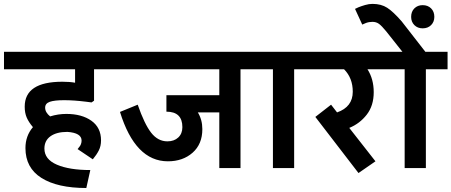

<svg xmlns="http://www.w3.org/2000/svg" viewBox="-50 -842 2262 962"><path d="M176.2 -302.5Q176.2 -278.8 201.2 -258.8Q241.2 -271.2 282.5 -271.2Q360 -271.2 408.1 -236.9Q456.2 -202.5 456.2 -138.8Q456.2 -110 445 -88.1Q433.8 -66.2 415 -43.8L338.8 -95Q340 -97.5 346.2 -104.4Q352.5 -111.2 355.6 -120Q358.8 -128.8 358.8 -137.5Q358.8 -176.2 287.5 -181.2Q233.8 -181.2 203.1 -159.4Q172.5 -137.5 172.5 -97.5Q172.5 -43.8 235 -16.9Q297.5 10 402.5 10L382.5 100Q237.5 100 157.5 49.4Q77.5 -1.2 77.5 -100Q77.5 -161.2 115 -205Q93.8 -230 83.8 -253.1Q73.8 -276.2 73.8 -307.5Q73.8 -432.5 262.5 -432.5Q300 -432.5 326.2 -427.5V-495H-30V-582.5H557.5V-495H421.2V-337.5L408.8 -328.8L380 -332.5Q320 -340 271.2 -340Q222.5 -340 199.4 -331.9Q176.2 -323.8 176.2 -302.5Z M1155 -495V0H1048.8V-278.8H941.2Q963.8 -242.5 963.8 -195Q963.8 -120 915 -76.9Q866.2 -33.8 791.2 -33.8Q627.5 -33.8 551.2 -281.2L640 -317.5Q673.8 -220 707.5 -176.9Q741.2 -133.8 788.8 -133.8Q822.5 -133.8 843.1 -153.1Q863.8 -172.5 863.8 -205Q863.8 -282.5 783.8 -282.5V-365H1048.8V-495H497.5V-582.5H1266.2V-495Z M1423.8 -495V0H1317.5V-495H1206.2V-582.5H1532.5V-495Z M1791.2 -495Q1822.5 -446.2 1822.5 -380Q1822.5 -312.5 1787.5 -267.5Q1752.5 -222.5 1700 -201.2L1831.2 -33.8L1746.2 25L1530 -256.2L1608.8 -317.5L1638.8 -278.8Q1717.5 -306.2 1717.5 -382.5Q1717.5 -451.2 1673.8 -495H1472.5V-582.5H1926.2V-495Z M2083.8 -495V0H1977.5V-495H1866.2V-582.5H1966.2L1885 -685Q1862.5 -712.5 1848.8 -722.5Q1835 -732.5 1816.2 -732.5Q1798.8 -732.5 1783.8 -726.9Q1768.8 -721.2 1765 -718.8L1728.8 -797.5Q1732.5 -800 1746.2 -805.6Q1760 -811.2 1779.4 -816.9Q1798.8 -822.5 1816.2 -822.5Q1860 -822.5 1890 -803.1Q1920 -783.8 1962.5 -735L2081.2 -582.5H2192.5V-495ZM2010 -757.5Q2010 -783.8 2026.2 -800Q2042.5 -816.2 2067.5 -816.2Q2093.8 -816.2 2110 -800Q2126.2 -783.8 2126.2 -757.5Q2126.2 -732.5 2110 -716.2Q2093.8 -700 2067.5 -700Q2042.5 -700 2026.2 -716.2Q2010 -732.5 2010 -757.5Z"/></svg>

Font: Cambay
Style: Bold
Weight: 700
Designer: Pooja Saxena
Foundry: Pooja Saxena
Version: Version 1.096;PS 001.096;hotconv 1.0.70;makeotf.lib2.5.58329